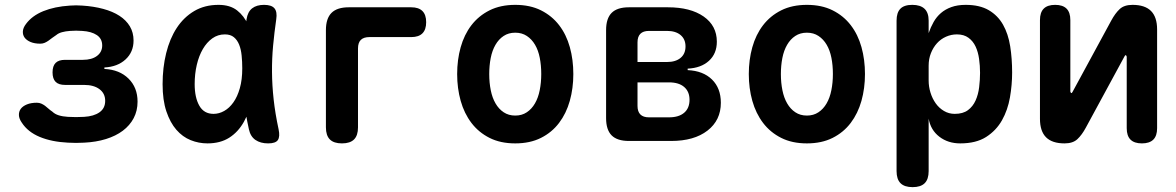

<svg xmlns="http://www.w3.org/2000/svg" viewBox="-20 -580 4840 790"><path d="M86.9 -481.4Q111.8 -515.2 158.2 -534.1Q204.6 -553 267.9 -557Q280.6 -558 293.1 -558Q305.7 -558 318.4 -557Q365.5 -554 404.7 -543.4Q443.8 -532.9 471.4 -515Q499 -497.2 514.3 -471.7Q529.5 -446.2 529.5 -413.3Q529.5 -365.6 496.4 -335.3Q463.3 -305 409.5 -302.4V-296.3Q471.6 -293.4 508.8 -256.6Q546 -219.8 546 -161.9Q546 -124.2 530.1 -94Q514.2 -63.8 485.3 -42.1Q456.3 -20.4 415.9 -7.9Q375.4 4.7 326 7Q309.5 8 292.9 8Q276.2 8 259.7 7Q192.5 3.7 143.4 -16.7Q94.4 -37.2 69.8 -75.2Q58.2 -91.7 57.8 -106.5Q57.4 -121.4 65.6 -132.4Q73.9 -143.4 90.8 -150.4Q107.7 -157.3 131.4 -157.3Q141.6 -157.3 149.8 -153.7Q157.9 -150.1 165.1 -144.9Q172.2 -139.6 179.4 -133Q186.5 -126.5 195.4 -120.6Q205.7 -110.5 221.8 -105.5Q237.8 -100.5 259.7 -99.2Q276.2 -98.2 292.9 -98.2Q309.5 -98.2 326 -99.2Q366.1 -101.5 389.4 -118Q412.8 -134.4 412.8 -165Q412.8 -195.5 389.4 -213Q366.1 -230.6 326 -230.6H247.8Q221.5 -230.6 208.9 -243.2Q196.2 -255.9 196.2 -282.2Q196.2 -308.5 208.9 -321.2Q221.5 -333.8 247.8 -333.8H320.9Q357.7 -333.8 379.1 -349.9Q400.5 -366 400.5 -392.9Q400.5 -420.9 378.4 -435.7Q356.3 -450.5 318.4 -452.8Q305.7 -453.8 293.1 -453.8Q280.6 -453.8 267.9 -452.8Q249.2 -451.5 235 -447.5Q220.7 -443.6 211.8 -436Q202.3 -430.1 194.5 -423.9Q186.7 -417.7 179.4 -412.6Q172.1 -407.5 164 -403.9Q155.8 -400.3 145.9 -400.3Q122.2 -400.3 105.8 -407.2Q89.4 -414.2 81.3 -425.2Q73.2 -436.2 74.1 -451.1Q75 -465.9 86.9 -481.4Z M833.6 10Q797.6 10 764.3 -3.4Q731.1 -16.8 705.6 -46.1Q680.2 -75.3 664.6 -121.6Q649 -167.8 649 -233.8Q649 -301.4 663.7 -361.2Q678.4 -420.9 707.2 -465Q736.1 -509.1 779.2 -534.6Q822.4 -560 879 -560Q926.3 -560 955.4 -537.3Q984.5 -514.5 1000.8 -477.7Q1017.1 -440.9 1022.5 -394.3Q1028 -347.7 1028 -301Q1028 -234.1 1017.4 -177.2Q1006.8 -120.4 983.4 -78.6Q960 -36.8 923.2 -13.4Q886.4 10 833.6 10ZM858.7 -111.5Q881.3 -111.5 902.5 -123.5Q923.8 -135.4 940.3 -158.8Q956.9 -182.1 966.8 -217.1Q976.8 -252.1 976.8 -298.9Q976.8 -326.4 974.2 -351.7Q971.7 -377.1 964 -396.2Q956.4 -415.3 942.4 -426.9Q928.4 -438.5 905.2 -438.5Q876.3 -438.5 853.5 -422.1Q830.7 -405.8 814.6 -378.1Q798.4 -350.4 789.7 -313.2Q781 -276 781 -233.9Q781 -179 800 -145.3Q819 -111.5 858.7 -111.5ZM994.4 -500.6Q999.1 -531.2 1017.3 -545.6Q1035.6 -560 1066.4 -560Q1097.4 -560 1109.4 -545.6Q1121.3 -531.3 1116.6 -500.6Q1108.7 -445.8 1103.7 -392.1Q1098.7 -338.5 1099.2 -283.5Q1099.6 -228.5 1106 -170.5Q1112.4 -112.5 1126.3 -48Q1132.7 -17.6 1123.3 -3.8Q1113.9 10 1083.2 10Q1051.8 10 1031.1 -4.2Q1010.5 -18.3 1004.1 -48Q989.9 -112.5 983.6 -170.5Q977.4 -228.5 977.1 -283.5Q976.8 -338.5 981.8 -392.1Q986.8 -445.8 994.4 -500.6Z M1387 10Q1353.5 10 1337.2 -6.3Q1321 -22.5 1321 -56V-456Q1321 -504 1344 -527Q1367 -550 1415 -550H1672.2Q1702.7 -550 1718.1 -534.6Q1733.5 -519.2 1733.5 -488.7Q1733.5 -458.2 1718.1 -442.8Q1702.7 -427.4 1672.2 -427.4H1500Q1476.5 -427.4 1464.8 -416Q1453 -404.6 1453 -380.4V-56Q1453 -22.5 1436.8 -6.3Q1420.5 10 1387 10Z M2100 10Q2039.2 10 1994.4 -12.6Q1949.6 -35.1 1919.8 -74.2Q1890.1 -113.2 1875.5 -165Q1861 -216.8 1861 -275.3Q1861 -333.8 1875.4 -385.4Q1889.8 -437.1 1919.5 -476Q1949.3 -514.9 1994.2 -537.4Q2039.2 -560 2100 -560Q2161.1 -560 2206.1 -537.4Q2251 -514.9 2280.6 -476.3Q2310.2 -437.8 2324.6 -386.1Q2339 -334.5 2339 -275.3Q2339 -216.8 2324.5 -165Q2309.9 -113.2 2280.3 -74.2Q2250.7 -35.1 2205.8 -12.6Q2160.8 10 2100 10ZM2100 -104.5Q2127.3 -104.5 2147.5 -118Q2167.8 -131.4 2181.1 -154.5Q2194.5 -177.5 2200.7 -208.8Q2207 -240 2207 -275.3Q2207 -311.3 2200.9 -342.2Q2194.8 -373.2 2181.4 -395.9Q2168.1 -418.6 2147.8 -432Q2127.6 -445.5 2100 -445.5Q2072.4 -445.5 2052.2 -432Q2031.9 -418.6 2018.6 -395.5Q2005.2 -372.5 1999.1 -341.4Q1993 -310.3 1993 -275Q1993 -239.7 1999.3 -208.6Q2005.5 -177.5 2018.9 -154.5Q2032.2 -131.4 2052.5 -118Q2072.7 -104.5 2100 -104.5Z M2567.8 0Q2519.6 0 2496.7 -22.9Q2473.8 -45.8 2473.8 -94V-456Q2473.8 -504.2 2496.7 -527.1Q2519.6 -550 2567.8 -550H2728.1Q2820.9 -550 2875.2 -512.1Q2929.5 -474.1 2929.5 -408.5Q2929.5 -359.4 2897.1 -329.8Q2864.7 -300.2 2809.5 -297.6V-291.5Q2873 -288.6 2909.5 -252.9Q2946 -217.1 2946 -157.1Q2946 -85.1 2891 -42.6Q2835.9 0 2741.6 0ZM2603.1 -241.1V-144.2Q2603.1 -120.7 2614.9 -109Q2626.6 -97.2 2650.1 -97.2H2732.5Q2773.1 -97.2 2795.1 -116.1Q2817.1 -134.9 2817.1 -169.4Q2817.1 -203.1 2795.1 -222.1Q2773.1 -241.1 2732.5 -241.1ZM2650.1 -452.8Q2626.6 -452.8 2614.9 -441Q2603.1 -429.3 2603.1 -405.8V-324.9H2724.6Q2760.1 -324.9 2780.3 -341.8Q2800.6 -358.6 2800.6 -389Q2800.6 -418.8 2780.3 -435.8Q2760.1 -452.8 2724.6 -452.8Z M3300 10Q3239.2 10 3194.4 -12.6Q3149.6 -35.1 3119.8 -74.2Q3090.1 -113.2 3075.5 -165Q3061 -216.8 3061 -275.3Q3061 -333.8 3075.4 -385.4Q3089.8 -437.1 3119.5 -476Q3149.3 -514.9 3194.2 -537.4Q3239.2 -560 3300 -560Q3361.1 -560 3406.1 -537.4Q3451 -514.9 3480.6 -476.3Q3510.2 -437.8 3524.6 -386.1Q3539 -334.5 3539 -275.3Q3539 -216.8 3524.5 -165Q3509.9 -113.2 3480.3 -74.2Q3450.7 -35.1 3405.8 -12.6Q3360.8 10 3300 10ZM3300 -104.5Q3327.3 -104.5 3347.5 -118Q3367.8 -131.4 3381.1 -154.5Q3394.5 -177.5 3400.7 -208.8Q3407 -240 3407 -275.3Q3407 -311.3 3400.9 -342.2Q3394.8 -373.2 3381.4 -395.9Q3368.1 -418.6 3347.8 -432Q3327.6 -445.5 3300 -445.5Q3272.4 -445.5 3252.2 -432Q3231.9 -418.6 3218.6 -395.5Q3205.2 -372.5 3199.1 -341.4Q3193 -310.3 3193 -275Q3193 -239.7 3199.3 -208.6Q3205.5 -177.5 3218.9 -154.5Q3232.2 -131.4 3252.5 -118Q3272.7 -104.5 3300 -104.5Z M3733.6 -560Q3767.1 -560 3784.1 -543.9Q3801 -527.9 3801 -495.1V-443.7Q3809.3 -468 3821.4 -489.4Q3833.5 -510.8 3851.5 -526.3Q3869.5 -541.9 3894.6 -550.9Q3919.7 -560 3953.6 -560Q4011.1 -560 4048.4 -538.1Q4085.7 -516.2 4107.1 -478.4Q4128.4 -440.6 4136.5 -389.8Q4144.5 -338.9 4144.5 -281.4Q4144.5 -230.9 4135.5 -179Q4126.4 -127.1 4102.7 -85Q4078.9 -42.9 4037.5 -16.4Q3996.1 10 3931 10Q3880.9 10 3845.1 -17.4Q3809.3 -44.8 3801 -91.9V124Q3801 157.5 3784.8 173.7Q3768.5 190 3735 190Q3701.5 190 3685.2 173.7Q3669 157.5 3669 124V-495.1Q3669 -527.9 3684.5 -543.9Q3700.1 -560 3733.6 -560ZM3917.3 -438.5Q3893.8 -438.5 3872.3 -428.9Q3850.8 -419.3 3835.3 -402.1Q3819.8 -385 3810.4 -361.4Q3801 -337.9 3801 -309.7V-248.7Q3801 -223.3 3808.6 -198.8Q3816.2 -174.2 3830.1 -154.7Q3844 -135.2 3864.1 -123.4Q3884.1 -111.5 3908.3 -111.5Q3942.2 -111.5 3962.6 -126.7Q3983.1 -141.9 3994.1 -166.5Q4005.2 -191.1 4008.8 -221.3Q4012.5 -251.4 4012.5 -280.3Q4012.5 -309.5 4008.5 -337.7Q4004.6 -366 3994.2 -388.4Q3983.8 -410.8 3964.9 -424.6Q3946.1 -438.5 3917.3 -438.5Z M4259 -497.5Q4259 -528.9 4274.5 -544.4Q4290.1 -560 4321.5 -560Q4352.9 -560 4368.5 -544.4Q4384 -528.9 4384 -497.5V-203Q4386 -197 4388 -197Q4390 -197 4390.9 -198.5Q4391.7 -200 4393.7 -203L4552.3 -495.3Q4568.5 -525.3 4587 -542.6Q4605.5 -560 4639.9 -560Q4690.8 -560 4715.9 -534.9Q4741 -509.8 4741 -458.9V-52.5Q4741 -21.1 4725.5 -5.6Q4709.9 10 4678.5 10Q4647.1 10 4631.5 -5.6Q4616 -21.1 4616 -52.5V-347Q4614 -353 4612 -353Q4610 -353 4609.1 -351.5Q4608.3 -350 4606.3 -347L4447.7 -54.7Q4431.5 -24.7 4413 -7.4Q4394.5 10 4360.1 10Q4309.2 10 4284.1 -15.1Q4259 -40.2 4259 -91.1Z"/></svg>

Font: Maple Mono
Style: Regular
Weight: 400
Monospace: yes
Designer: subframe7536
Version: Version 7.300